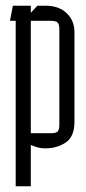

<svg xmlns="http://www.w3.org/2000/svg" viewBox="-20 -520 301 673"><path d="M241 -93Q241 -41 210.5 -20.5Q180 0 139 0H137Q124 0 111.5 -3.5Q99 -7 88 -12V133H35V-447H15L25 -500H88V-475L111 -500H140Q186 -500 213.5 -474Q241 -448 241 -407ZM158 -53Q176 -53 182 -59Q188 -65 188 -83V-417Q188 -435 182 -441Q176 -447 158 -447H88V-53Z"/></svg>

Font: Karantina Light
Style: Regular
Weight: 300
Designer: Rony Koch
Foundry: Rony Koch
Version: Version 1.000; ttfautohint (v1.8.3)